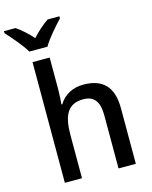

<svg xmlns="http://www.w3.org/2000/svg" viewBox="-184 -1077 922 1168"><g transform="rotate(-15 276.5 -493.5)"><path d="M306 -987H232C199 -965 163 -933 130 -897C98 -933 63 -964 30 -987H-43V-974C-8 -936 48 -872 74 -827H188C213 -872 271 -937 306 -974ZM184 -760H76V0H184V-271C184 -393 215 -462 315 -462C383 -462 414 -420 414 -336V0H523V-351C523 -489 456 -548 338 -548C275 -548 218 -521 185 -466H179C181 -487 184 -523 184 -557Z"/></g></svg>

Font: Noto Sans Thai Medium
Style: Regular
Weight: 500
Designer: Monotype Design Team
Foundry: Monotype Imaging Inc.
Version: Version 1.901